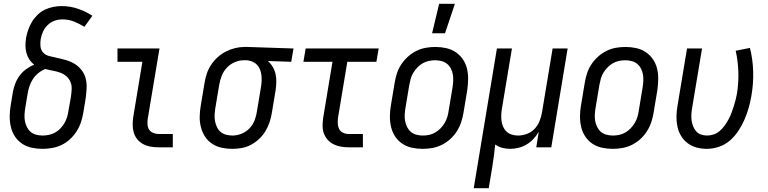

<svg xmlns="http://www.w3.org/2000/svg" viewBox="-20 -775 4040 1010"><path d="M203 8Q174 8 146.5 2Q119 -4 96.5 -19Q74 -34 59 -56.5Q44 -79 37.5 -106Q31 -133 31 -161.5Q31 -190 36 -219L48 -292Q52 -314 60.5 -336Q69 -358 83.5 -377.5Q98 -397 118 -411.5Q138 -426 160 -435Q145 -446 134.5 -462Q124 -478 119 -496.5Q114 -515 114 -535Q114 -555 117 -575Q121 -597 128.5 -618.5Q136 -640 148 -660Q160 -680 177.5 -697Q195 -714 216 -724Q237 -734 259.5 -738.5Q282 -743 304 -743Q349 -743 390 -729Q431 -715 466 -692L424 -634Q398 -650 369.5 -661.5Q341 -673 308 -673Q288 -673 267.5 -666Q247 -659 231 -643.5Q215 -628 206 -608Q197 -588 194 -568Q191 -549 193 -530.5Q195 -512 206.5 -499Q218 -486 236 -481Q254 -476 272 -473V-472Q298 -467 323.5 -460Q349 -453 371 -440Q393 -427 409 -406.5Q425 -386 431 -361Q437 -336 435.5 -308.5Q434 -281 430 -253L418 -181Q414 -156 405.5 -131Q397 -106 382.5 -83.5Q368 -61 348 -42.5Q328 -24 304 -12.5Q280 -1 254 3.5Q228 8 203 8ZM204 -62Q220 -62 237 -65.5Q254 -69 269.5 -77.5Q285 -86 297.5 -99Q310 -112 319 -127.5Q328 -143 333 -159.5Q338 -176 340 -192L353 -265Q356 -285 357 -306Q358 -327 350.5 -344.5Q343 -362 328.5 -374.5Q314 -387 295 -393.5Q276 -400 256.5 -403.5Q237 -407 218 -412Q198 -404 181 -390Q164 -376 152.5 -358Q141 -340 134.5 -320Q128 -300 125 -280L113 -208Q110 -190 109 -172.5Q108 -155 111 -138.5Q114 -122 121.5 -107Q129 -92 141 -81.5Q153 -71 169.5 -66.5Q186 -62 204 -62Z M815 0Q794 0 773 -3.5Q752 -7 734 -16.5Q716 -26 703 -41.5Q690 -57 684 -76.5Q678 -96 678 -117.5Q678 -139 681 -160L729 -450H598V-520H819L757 -149Q755 -134 756 -119Q757 -104 765 -92.5Q773 -81 786.5 -75.5Q800 -70 815 -70H889V0Z M1202 8Q1173 8 1145.5 2Q1118 -4 1095.5 -19Q1073 -34 1058.5 -56.5Q1044 -79 1037 -106Q1030 -133 1030.5 -161.5Q1031 -190 1036 -219L1056 -339Q1060 -364 1068 -388Q1076 -412 1090.5 -434Q1105 -456 1125 -474Q1145 -492 1168.5 -504Q1192 -516 1217 -522Q1242 -528 1266 -528H1281L1524 -520L1512 -450L1389 -454Q1404 -441 1414.5 -423.5Q1425 -406 1429.5 -386Q1434 -366 1433.5 -344Q1433 -322 1430 -301L1410 -181Q1406 -156 1398 -132Q1390 -108 1376.5 -85.5Q1363 -63 1343.5 -44.5Q1324 -26 1300.5 -13.5Q1277 -1 1252 3.5Q1227 8 1202 8ZM1203 -62Q1227 -62 1251.5 -72Q1276 -82 1293.5 -101Q1311 -120 1320 -144Q1329 -168 1332 -192L1352 -312Q1355 -328 1356 -344.5Q1357 -361 1355.5 -377Q1354 -393 1348.5 -407.5Q1343 -422 1333 -433Q1323 -444 1308.5 -450.5Q1294 -457 1279 -458H1262Q1238 -458 1214 -447.5Q1190 -437 1172.5 -418Q1155 -399 1146 -375.5Q1137 -352 1133 -328L1113 -208Q1110 -190 1109 -172.5Q1108 -155 1111 -138.5Q1114 -122 1121 -107Q1128 -92 1140 -81.5Q1152 -71 1169 -66.5Q1186 -62 1203 -62Z M1815 0Q1794 0 1773.5 -3.5Q1753 -7 1735 -16Q1717 -25 1704 -39.5Q1691 -54 1684 -72.5Q1677 -91 1677 -112Q1677 -133 1680 -155L1729 -450H1576L1588 -520H1972L1960 -450H1807L1758 -155Q1756 -139 1757 -123.5Q1758 -108 1764.5 -95.5Q1771 -83 1785 -76.5Q1799 -70 1815 -70H1889V0Z M2253 -600 2290 -755H2373L2321 -600ZM2203 8Q2174 8 2146.5 2Q2119 -4 2096.5 -19Q2074 -34 2059 -56.5Q2044 -79 2037.5 -106Q2031 -133 2031 -161.5Q2031 -190 2036 -219L2056 -339Q2060 -364 2068 -389Q2076 -414 2091 -436.5Q2106 -459 2126 -477Q2146 -495 2170 -507Q2194 -519 2219.5 -523.5Q2245 -528 2270 -528Q2299 -528 2326.5 -522Q2354 -516 2376.5 -501Q2399 -486 2414.5 -463.5Q2430 -441 2436.5 -414Q2443 -387 2442.5 -358.5Q2442 -330 2438 -301L2418 -181Q2414 -156 2405.5 -131Q2397 -106 2382.5 -83.5Q2368 -61 2348 -43Q2328 -25 2304 -13Q2280 -1 2254 3.5Q2228 8 2203 8ZM2204 -62Q2221 -62 2237.5 -65.5Q2254 -69 2269.5 -78Q2285 -87 2297.5 -100Q2310 -113 2319 -128Q2328 -143 2333 -159.5Q2338 -176 2340 -192L2360 -312Q2363 -330 2364 -347.5Q2365 -365 2362.5 -381.5Q2360 -398 2352.5 -413Q2345 -428 2332.5 -438.5Q2320 -449 2303.5 -453.5Q2287 -458 2270 -458Q2253 -458 2236 -454.5Q2219 -451 2203.5 -442Q2188 -433 2175.5 -420Q2163 -407 2154 -392Q2145 -377 2140.5 -360.5Q2136 -344 2133 -328L2113 -208Q2110 -190 2109 -172.5Q2108 -155 2111 -138.5Q2114 -122 2121.5 -107Q2129 -92 2141 -81.5Q2153 -71 2170 -66.5Q2187 -62 2204 -62Z M2472 215 2594 -520H2673L2621 -208Q2618 -191 2617 -174Q2616 -157 2618 -140.5Q2620 -124 2626.5 -109Q2633 -94 2644.5 -83Q2656 -72 2672 -67Q2688 -62 2705 -62Q2728 -62 2751.5 -70.5Q2775 -79 2792 -97Q2809 -115 2818 -137.5Q2827 -160 2831 -183L2887 -520H2966L2880 0H2801L2814 -82Q2803 -62 2786.5 -44.5Q2770 -27 2750 -15Q2730 -3 2707.5 2.5Q2685 8 2663 8Q2642 8 2621.5 2.5Q2601 -3 2585 -15Q2582 15 2578 46Q2574 77 2569 107L2551 215Z M3203 8Q3174 8 3146.5 2Q3119 -4 3096.5 -19Q3074 -34 3059 -56.5Q3044 -79 3037.5 -106Q3031 -133 3031 -161.5Q3031 -190 3036 -219L3056 -339Q3060 -364 3068 -389Q3076 -414 3091 -436.5Q3106 -459 3126 -477Q3146 -495 3170 -507Q3194 -519 3219.5 -523.5Q3245 -528 3270 -528Q3299 -528 3326.5 -522Q3354 -516 3376.5 -501Q3399 -486 3414.5 -463.5Q3430 -441 3436.5 -414Q3443 -387 3442.5 -358.5Q3442 -330 3438 -301L3418 -181Q3414 -156 3405.5 -131Q3397 -106 3382.5 -83.5Q3368 -61 3348 -43Q3328 -25 3304 -13Q3280 -1 3254 3.5Q3228 8 3203 8ZM3204 -62Q3221 -62 3237.5 -65.5Q3254 -69 3269.5 -78Q3285 -87 3297.5 -100Q3310 -113 3319 -128Q3328 -143 3333 -159.5Q3338 -176 3340 -192L3360 -312Q3363 -330 3364 -347.5Q3365 -365 3362.5 -381.5Q3360 -398 3352.5 -413Q3345 -428 3332.5 -438.5Q3320 -449 3303.5 -453.5Q3287 -458 3270 -458Q3253 -458 3236 -454.5Q3219 -451 3203.5 -442Q3188 -433 3175.5 -420Q3163 -407 3154 -392Q3145 -377 3140.5 -360.5Q3136 -344 3133 -328L3113 -208Q3110 -190 3109 -172.5Q3108 -155 3111 -138.5Q3114 -122 3121.5 -107Q3129 -92 3141 -81.5Q3153 -71 3170 -66.5Q3187 -62 3204 -62Z M3698 8Q3670 8 3644 1Q3618 -6 3597 -22Q3576 -38 3562.5 -60.5Q3549 -83 3543.5 -109Q3538 -135 3538.5 -163Q3539 -191 3544 -219L3594 -520H3673L3621 -208Q3618 -191 3617 -174.5Q3616 -158 3618 -142Q3620 -126 3626 -111Q3632 -96 3642 -84.5Q3652 -73 3667 -67.5Q3682 -62 3699 -62Q3717 -62 3734.5 -68Q3752 -74 3766.5 -86.5Q3781 -99 3792 -114.5Q3803 -130 3812 -146.5Q3821 -163 3827.5 -180Q3834 -197 3839.5 -214.5Q3845 -232 3849.5 -249.5Q3854 -267 3857 -284Q3866 -342 3864 -398.5Q3862 -455 3850 -508L3925 -523Q3940 -464 3942 -400.5Q3944 -337 3933 -273Q3928 -242 3919 -210Q3910 -178 3897 -147.5Q3884 -117 3865 -88Q3846 -59 3820.5 -36.5Q3795 -14 3762.5 -3Q3730 8 3698 8Z"/></svg>

Font: Iosevka Algr
Style: Italic
Weight: 400
Italic angle: -9°
Monospace: yes
Designer: Belleve Invis
Foundry: Belleve Invis
Version: Version 26.0.2; ttfautohint (v1.8.3)